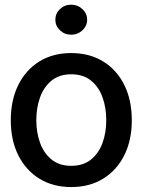

<svg xmlns="http://www.w3.org/2000/svg" viewBox="-20 -776 600 808"><path d="M279.8 11.2Q203.1 11.2 146 -23.9Q88.9 -59.1 57.1 -122.3Q25.4 -185.5 25.4 -270Q25.4 -355 57.1 -418.7Q88.9 -482.4 146 -517.6Q203.1 -552.7 279.8 -552.7Q356.4 -552.7 413.8 -517.6Q471.2 -482.4 502.9 -418.7Q534.7 -355 534.7 -270Q534.7 -185.5 502.9 -122.3Q471.2 -59.1 413.8 -23.9Q356.4 11.2 279.8 11.2ZM279.8 -78.1Q330.1 -78.1 362.8 -104.5Q395.5 -130.9 411.4 -174.6Q427.2 -218.3 427.2 -270Q427.2 -322.8 411.4 -366.7Q395.5 -410.6 362.8 -437Q330.1 -463.4 279.8 -463.4Q230 -463.4 197.3 -437Q164.6 -410.6 148.7 -366.7Q132.8 -322.8 132.8 -270Q132.8 -218.3 148.7 -174.6Q164.6 -130.9 197.3 -104.5Q230 -78.1 279.8 -78.1ZM279.8 -629.9Q252 -629.9 232.4 -648.4Q212.9 -667 212.9 -692.9Q212.9 -719.2 232.4 -737.8Q252 -756.3 279.8 -756.3Q307.1 -756.3 326.9 -737.8Q346.7 -719.2 346.7 -692.9Q346.7 -667 326.9 -648.4Q307.1 -629.9 279.8 -629.9Z"/></svg>

Font: Inter Tight Medium
Style: Regular
Weight: 500
Designer: Rasmus Andersson
Foundry: rsms
Version: Version 3.004; ttfautohint (v1.8.4.7-5d5b)